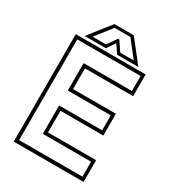

<svg xmlns="http://www.w3.org/2000/svg" viewBox="-204 -970 977 1083"><g transform="rotate(30 285.0 -429.0)"><path d="M57.5 0V-700H512.5V-558.5H199V-424H478V-282.5H199V-141.5H512.5V0ZM79.5 -22.5H492V-120H177.5V-304.5H457.5V-402H177.5V-580.5H492V-678.5H79.5ZM218 -858H344L456 -716H317.5L281 -770L244.5 -716H106ZM229 -840 147 -735H234.5L277 -797H285L327 -735H415L332.5 -840Z"/></g></svg>

Font: Tourney ExtraLight
Style: Regular
Weight: 250
Designer: Tyler Finck
Foundry: Etcetera Type Co
Version: Version 1.015